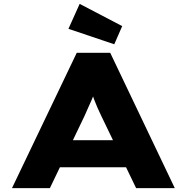

<svg xmlns="http://www.w3.org/2000/svg" viewBox="-20 -973 966 993"><path d="M42 0 377 -700H550L884 0H684L504 -373Q492 -398 483 -418.5Q474 -439 467 -458Q460 -477 453.5 -496Q447 -515 442 -535L481 -536Q475 -514 468.5 -494Q462 -474 453.5 -455Q445 -436 436 -416Q427 -396 417 -373L238 0ZM201 -108 262 -248H664L696 -108ZM571 -744 334 -824 392 -953 612 -838Z"/></svg>

Font: Lexend Tera ExtraBold
Style: Regular
Weight: 800
Designer: Bonnie Shaver-Troup, Thomas Jockin
Foundry: Lexend
Version: Version 1.007